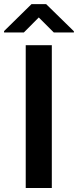

<svg xmlns="http://www.w3.org/2000/svg" viewBox="-50 -936 388 956"><path d="M208 0H78.1V-710.9H208ZM317.9 -780.3V-774.4H217.8L143.1 -849.1L68.8 -774.4H-29.8V-781.2L106.9 -915.5H179.7Z"/></svg>

Font: Heebo SemiBold
Style: Regular
Weight: 600
Designer: Oded Ezer
Foundry: Ezer Type House
Version: Version 3.100